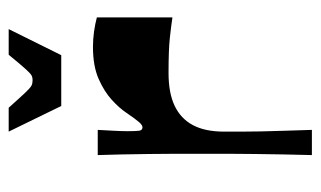

<svg xmlns="http://www.w3.org/2000/svg" viewBox="-168 -570 738 442"><g transform="rotate(-90 201.0 -349.0)"><path d="M65 0Q66 -33 66.5 -66Q67 -99 67.5 -132Q68 -165 68 -195.5Q68 -226 68 -253Q68 -280 68 -311Q68 -342 67.5 -374.5Q67 -407 66.5 -437.5Q66 -468 65 -493H123Q122 -475 121 -456Q120 -437 120 -425Q120 -406 121 -398Q122 -390 129 -390Q134 -390 141 -398Q148 -406 163 -428Q173 -443 192 -460.5Q211 -478 240.5 -491Q270 -504 314 -504Q332 -504 349.5 -501.5Q367 -499 382 -495V-321Q363 -324 335 -327Q307 -330 254 -330Q208 -330 178.5 -316Q149 -302 134 -274Q119 -246 119 -202Q119 -184 119 -163Q119 -142 119.5 -117Q120 -92 121 -63Q122 -34 123 0ZM178 -577 119 -698H174Q199 -670 209.5 -659Q220 -648 225 -645.5Q230 -643 237 -643Q244 -643 248.5 -645.5Q253 -648 263 -659Q273 -670 296 -698H355L295 -577Z"/></g></svg>

Font: Ojuju
Style: Bold
Weight: 700
Designer: Chisaokwu Joboson, Mirko Velimirovic
Foundry: Udi Foundry
Version: Version 1.000